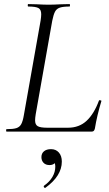

<svg xmlns="http://www.w3.org/2000/svg" viewBox="-20 -645 536 941"><path d="M12 -12Q44 -12 60 -17Q76 -22 84 -36.5Q92 -51 97 -81L179 -544Q182 -564 182 -575Q182 -598 168.5 -605.5Q155 -613 118 -613Q116 -613 116 -619Q116 -625 118 -625L160 -624Q196 -622 218 -622Q241 -622 279 -624L321 -625Q323 -625 323 -619Q323 -613 321 -613Q289 -613 273 -607.5Q257 -602 249.5 -587.5Q242 -573 236 -543L155 -85Q152 -67 152 -55Q152 -34 165 -26.5Q178 -19 212 -19H313Q368 -19 404.5 -53Q441 -87 465 -152Q465 -154 469 -154Q472 -154 475 -152.5Q478 -151 477 -150Q455 -77 445 -15Q443 -7 439.5 -3.5Q436 0 429 0H12Q10 0 10 -6Q10 -12 12 -12ZM201 276Q197 276 195 271.5Q193 267 196 265Q223 246 237 222Q251 198 251 172Q251 156 244.5 147.5Q238 139 229 137L257 127Q258 145 248.5 154.5Q239 164 223 164Q204 164 193.5 153Q183 142 183 125Q183 107 195.5 96.5Q208 86 230 86Q254 86 268.5 102.5Q283 119 283 147Q283 217 203 275Z"/></svg>

Font: Cormorant Infant
Style: Italic
Weight: 400
Italic angle: -10°
Designer: Christian Thalmann (Catharsis Fonts)
Foundry: Catharsis Fonts
Version: Version 4.000